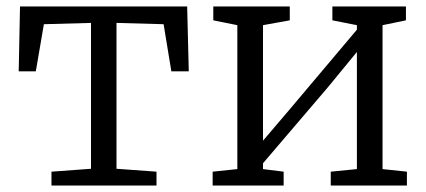

<svg xmlns="http://www.w3.org/2000/svg" viewBox="-20 -575 1321 595"><path d="M139.5 0V-43L262 -52V-504L116 -500L91 -354H38L42 -555H560L565 -354H511L487 -500L341 -504V-52L465 -43V0Z M639 0V-43L715.5 -51V-497L641 -512V-555H878V-512L795 -497V-139L876 -234L1086 -483V-497L1010 -512V-555H1238V-512L1165.5 -497V-51L1241 -43V0H1005V-43L1086 -51V-414L996.5 -305L795 -69V-51L859 -43V0Z"/></svg>

Font: Merriweather Light
Style: Regular
Weight: 300
Designer: Eben Sorkin
Foundry: Eben Sorkin
Version: Version 2.100